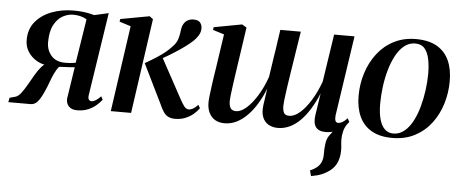

<svg xmlns="http://www.w3.org/2000/svg" viewBox="-66 -638 2423 1008"><g transform="rotate(5 1146.0 -134.5)"><path d="M468 -73 477.5 -56Q467 -42 449.5 -26.5Q432 -11 406.8 0Q381.5 11 348 11Q318.5 11 303.8 -5.2Q289 -21.5 291 -46.5L316.5 -213Q307.5 -212 292.2 -211Q277 -210 261.2 -209.5Q245.5 -209 234.5 -208Q221 -192.5 210.2 -169.2Q199.5 -146 190.2 -120Q181 -94 169.5 -69.5Q153.5 -34 138.2 -17Q123 0 103 0H-15L-10.5 -23.5L19 -31.5Q34.5 -35.5 49.5 -55.2Q64.5 -75 79.5 -101.5Q94.5 -128 109.8 -154.2Q125 -180.5 141.5 -199.2Q158 -218 176.5 -220.5L197.5 -210Q172.5 -207.5 147.2 -214.8Q122 -222 100.8 -238.2Q79.5 -254.5 66 -278.5Q52.5 -302.5 52.5 -333Q52 -390 83.8 -429Q115.5 -468 168.5 -488.5Q221.5 -509 285 -509Q307.5 -509 326.5 -507.2Q345.5 -505.5 362.2 -502.2Q379 -499 394 -494.5L469.5 -511.5L402.5 -74.5Q400 -56.5 405.5 -49.8Q411 -43 419.5 -43Q430 -43 442.2 -50.8Q454.5 -58.5 468 -73ZM319.5 -237 356 -468.5Q350 -473 339.5 -477.2Q329 -481.5 315 -484.2Q301 -487 284 -487Q256.5 -487 229.2 -472Q202 -457 183.8 -423Q165.5 -389 165.5 -331.5Q165.5 -290 190.8 -261Q216 -232 265 -232Q277.5 -232 287.5 -232.8Q297.5 -233.5 305.5 -234.8Q313.5 -236 319.5 -237Z M525 0 590 -453 530 -472 532.5 -486 685 -514 703.5 -500 632 0ZM864 11Q844 11 829.5 4.2Q815 -2.5 804 -18.2Q793 -34 781.5 -60.5L680.5 -266.5Q715.5 -286.5 741 -303Q766.5 -319.5 785.5 -335Q804.5 -350.5 819.5 -367.5Q840 -387.5 846.8 -413.5Q853.5 -439.5 855 -458.5Q857.5 -477.5 866 -490.8Q874.5 -504 887.5 -510.5Q900.5 -517 915.5 -517Q941.5 -517 951.5 -504.2Q961.5 -491.5 961.5 -473.5Q961.5 -453.5 949.5 -434.8Q937.5 -416 918.5 -399.5Q904.5 -387 881.5 -370.2Q858.5 -353.5 830.8 -335.8Q803 -318 774.5 -302.2Q746 -286.5 721.5 -275.5L769 -307.5L883.5 -97Q895.5 -74.5 906.5 -59.5Q917.5 -44.5 932 -44.5Q942.5 -44.5 954.5 -51.2Q966.5 -58 980 -73L990 -56Q979 -40 961 -24.5Q943 -9 918.5 1Q894 11 864 11Z M1602 248 1594 219Q1616 209.5 1629.5 198.5Q1643 187.5 1650.5 171.5Q1659.5 153 1659 126Q1658.5 99 1662 73.5Q1665 44.5 1681 24.5Q1697 4.5 1708 -10.5L1771 -44.5Q1755.5 -25.5 1749.5 -1.5Q1743.5 22.5 1744 42Q1744 56 1746 72.5Q1748 89 1747.5 104.5Q1747 136 1735.8 163.2Q1724.5 190.5 1698 210.5Q1679 224.5 1656.2 233.8Q1633.5 243 1602 248ZM1164 -277Q1161.5 -261 1158 -236.5Q1154.5 -212 1151 -186.2Q1147.5 -160.5 1145 -139Q1142.5 -117.5 1142.5 -108Q1142.5 -82.5 1151 -69.8Q1159.5 -57 1180.5 -57Q1205 -57 1233.8 -82Q1262.5 -107 1290 -151.2Q1317.5 -195.5 1337 -251.5Q1340.5 -274.5 1344.5 -301.5Q1348.5 -328.5 1352 -351.5Q1356 -374.5 1359.8 -401.5Q1363.5 -428.5 1367.5 -455.2Q1371.5 -482 1374.5 -502.5H1482.5Q1472 -436.5 1463.2 -379.8Q1454.5 -323 1447.2 -277Q1440 -231 1435 -196.2Q1430 -161.5 1427.5 -139Q1425 -116.5 1425 -107Q1425 -83 1432 -70Q1439 -57 1460.5 -57Q1486.5 -57 1515.8 -82Q1545 -107 1572.2 -151Q1599.5 -195 1620 -252L1658 -502.5H1765.5L1702.5 -79.5Q1701 -61.5 1704.8 -52Q1708.5 -42.5 1719.5 -42.5Q1730 -42.5 1742.2 -49.5Q1754.5 -56.5 1767 -71L1777.5 -52.5Q1766 -35.5 1748.8 -21Q1731.5 -6.5 1708.5 2.2Q1685.5 11 1657 11Q1620.5 11 1605.5 -10.2Q1590.5 -31.5 1597 -74L1614.5 -189Q1596 -143.5 1573.2 -106.5Q1550.5 -69.5 1524.2 -43Q1498 -16.5 1468.2 -2.5Q1438.5 11.5 1406 11.5Q1378 11.5 1356.8 -0.5Q1335.5 -12.5 1325.2 -37.8Q1315 -63 1320.5 -103L1333 -189Q1315.5 -145 1293.2 -108.2Q1271 -71.5 1244.5 -44.8Q1218 -18 1188.2 -3.2Q1158.5 11.5 1125.5 11.5Q1095 11.5 1074.2 -1.2Q1053.5 -14 1042.8 -36.8Q1032 -59.5 1032 -90Q1032 -102 1034.8 -126.8Q1037.5 -151.5 1041.5 -180.2Q1045.5 -209 1049.2 -233.8Q1053 -258.5 1055 -270.5L1082 -453L1022.5 -471.5L1024.5 -486L1172.5 -513.5L1196.5 -499Z M2089 -516.5Q2155.5 -516.5 2198.8 -491.8Q2242 -467 2263 -421.2Q2284 -375.5 2284 -311.5Q2284 -249.5 2266.2 -191.8Q2248.5 -134 2213.5 -88Q2178.5 -42 2127 -15.2Q2075.5 11.5 2009 11.5Q1942.5 11.5 1899.2 -13.8Q1856 -39 1835 -85Q1814 -131 1814 -193.5Q1814 -256.5 1832.5 -314.5Q1851 -372.5 1886.2 -418.2Q1921.5 -464 1972.8 -490.2Q2024 -516.5 2089 -516.5ZM2086.5 -493Q2054 -493 2028.5 -472.2Q2003 -451.5 1984.5 -416.5Q1966 -381.5 1954 -338.5Q1942 -295.5 1936.2 -249.5Q1930.5 -203.5 1930.5 -161.5Q1930.5 -114 1939.8 -80.5Q1949 -47 1967.2 -29.5Q1985.5 -12 2012.5 -12Q2044.5 -12 2070 -32.8Q2095.5 -53.5 2114 -88.5Q2132.5 -123.5 2144.2 -166.5Q2156 -209.5 2162 -254.8Q2168 -300 2168 -341.5Q2168 -382 2161.2 -416.2Q2154.5 -450.5 2137.2 -471.8Q2120 -493 2086.5 -493Z"/></g></svg>

Font: Merriweather 144pt Medium
Style: Italic
Weight: 500
Italic angle: -7.8°
Version: Version 2.101